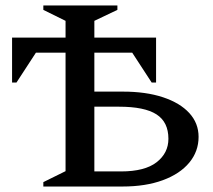

<svg xmlns="http://www.w3.org/2000/svg" viewBox="-20 -680 775 700"><path d="M427 0H138V-16L219 -56V-488H111L40 -379H24V-543H219V-604L138 -644V-660H408V-644L324 -604V-543H549V-379H533L462 -488H324V-346H428Q512 -346 574 -325.5Q636 -305 670 -268Q704 -231 704 -181Q704 -128 670 -87Q636 -46 573.5 -23Q511 0 427 0ZM414 -291H324V-55H421Q508 -55 551 -88.5Q594 -122 594 -174Q594 -235 550.5 -263Q507 -291 414 -291Z"/></svg>

Font: Spectral SC Medium
Style: Regular
Weight: 500
Designer: Jean-Baptiste Levee
Foundry: Production Type
Version: Version 2.001